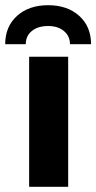

<svg xmlns="http://www.w3.org/2000/svg" viewBox="-58 -718 370 738"><path d="M204 -500V0H54V-500ZM127 -618Q88 -618 64.5 -599Q41 -580 41 -548H-38Q-38 -616 7.5 -657Q53 -698 127 -698Q201 -698 246.5 -657Q292 -616 292 -548H211Q211 -579 188 -598.5Q165 -618 127 -618Z"/></svg>

Font: Goli Bold
Style: Regular
Weight: 700
Designer: jaikishan Patel
Foundry: MagicType
Version: Version 1.000